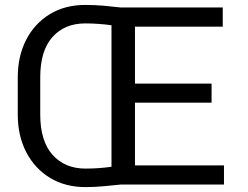

<svg xmlns="http://www.w3.org/2000/svg" viewBox="-20 -741 994 771"><path d="M322.3 -721.2Q359.9 -721.2 396.5 -718Q433.1 -714.8 465.8 -710.9H874.5V-633.8H522V-405.3H829.6V-328.6H522V-76.7H879.4V0H465.8Q433.1 3.4 397 6.8Q360.8 10.3 323.2 10.3Q242.2 10.3 181.2 -26.6Q120.1 -63.5 85.7 -129.4Q51.3 -195.3 51.3 -281.2V-429.7Q51.3 -516.1 85.4 -581.8Q119.6 -647.5 180.4 -684.3Q241.2 -721.2 322.3 -721.2ZM141.6 -281.2Q141.6 -174.8 190.9 -119.4Q240.2 -64 323.2 -64Q350.6 -64 377 -65.9Q403.3 -67.9 427.7 -71.3V-639.6Q402.8 -643.1 376.2 -645Q349.6 -647 322.3 -647Q239.3 -647 190.4 -592Q141.6 -537.1 141.6 -430.7Z"/></svg>

Font: Vazirmatn RD FD
Style: Regular
Weight: 400
Designer: Saber Rastikerdar
Foundry: Saber Rastikerdar
Version: Version 33.003